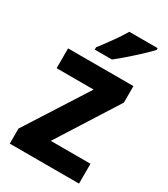

<svg xmlns="http://www.w3.org/2000/svg" viewBox="-189 -852 820 939"><g transform="rotate(30 220.5 -383.0)"><path d="M417 -756V-766H257C231 -721 187 -662 154 -619V-606H251C300 -644 383 -719 417 -756ZM415 0V-112H191L407 -453V-546H38V-434H247L24 -85V0Z"/></g></svg>

Font: Noto Sans Myanmar SemiCondensed
Style: Bold
Weight: 700
Width: 4
Designer: Monotype Design Team
Foundry: Monotype Imaging Inc.
Version: Version 2.107